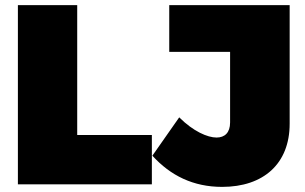

<svg xmlns="http://www.w3.org/2000/svg" viewBox="-20 -721 1193 751"><path d="M50 -701V0H574V-193H282V-701ZM1113 -237V-701H642V-518H880V-242C880 -202 859 -183 827 -183C792 -183 736 -207 681 -262L576 -112C647 -34 736 10 849 10C1010 10 1113 -80 1113 -237Z"/></svg>

Font: Montserrat arm Black
Style: Regular
Weight: 900
Designer: Julieta Ulanovsky
Foundry: Julieta Ulanovsky
Version: Version 6.000;PS 006.000;hotconv 1.0.88;makeotf.lib2.5.64775